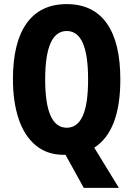

<svg xmlns="http://www.w3.org/2000/svg" viewBox="-20 -838 649 935"><path d="M566 -451Q566 -200 439 -119L559 77H388L299 -84Q297 -84 291 -84Q209 -84 153.5 -130.5Q98 -177 70.5 -260Q43 -343 43 -452Q43 -632 110 -725Q177 -818 305 -818Q433 -818 499.5 -725Q566 -632 566 -451ZM200 -451Q200 -216 305 -216Q357 -216 383 -273.5Q409 -331 409 -451Q409 -571 383 -629Q357 -687 305 -687Q200 -687 200 -451Z"/></svg>

Font: Noto Sans Kannada UI ExtraCondensed ExtraBold
Style: Regular
Weight: 800
Width: 2
Designer: Jelle Bosma - Monotype Design Team
Foundry: Monotype Imaging Inc.
Version: Version 2.005; ttfautohint (v1.8.4.7-5d5b)